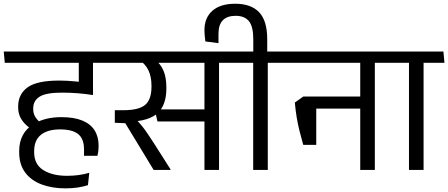

<svg xmlns="http://www.w3.org/2000/svg" viewBox="-37 -908 2395 1026"><path d="M331 -572.5H556L550.5 -632.5H325.5ZM460 -593.5H385V-478L460 -477.5ZM564 -572.5 558.5 -632.5H-17L-11.5 -572.5ZM384 -591.5V-422L460 -401V-591.5ZM122 -224 176 -255.5Q158 -271 149.2 -287.5Q140.5 -304 140.5 -325.5V-329Q140.5 -370 174.8 -391.5Q209 -413 293.5 -413Q336.5 -413 377.8 -409.8Q419 -406.5 460 -400V-460Q415 -468 368.2 -472.8Q321.5 -477.5 279 -477.5Q160.5 -477.5 110.2 -441Q60 -404.5 60 -339V-334Q60 -299.5 76.2 -272.5Q92.5 -245.5 122 -224ZM433 81.5 440 15.5Q412 23.5 382.8 27.5Q353.5 31.5 321 31.5Q243.5 31.5 194.5 1Q145.5 -29.5 145.5 -95V-99.5Q145.5 -158.5 181.5 -187.5Q217.5 -216.5 284.5 -216.5Q350 -216.5 381 -191.2Q412 -166 412 -110V-75.5H483.5Q487 -89 488.5 -102.2Q490 -115.5 490 -129Q490 -177.5 468.2 -211.8Q446.5 -246 402.5 -264Q358.5 -282 291 -282Q247.5 -282 211.5 -273.2Q175.5 -264.5 150.5 -249L141 -243.5Q104 -221.5 84.8 -185.5Q65.5 -149.5 65.5 -100.5V-94.5Q65.5 -29 97.5 13.8Q129.5 56.5 185.2 77.5Q241 98.5 312 98.5Q349 98.5 378.5 94Q408 89.5 433 81.5Z M1133.5 -593.5H1055.5V0H1133.5ZM1004 -572.5H1245L1239.5 -632.5H999ZM1192 -572.5 1187 -632.5H529.5L534.5 -572.5ZM789.5 -323.5 804.5 -259H1072V-323.5ZM874 0V-3.5L784 -145Q764.5 -174.5 750.5 -195.5Q736.5 -216.5 722 -234.2Q707.5 -252 688.5 -272V-303L576.5 -319V-252L632.5 -249.5L784 0ZM792.5 -587.5H707Q740.5 -565.5 756.5 -531.5Q772.5 -497.5 772.5 -449.5V-445Q772.5 -375.5 738.2 -347.2Q704 -319 621.5 -319H576.5L619 -257L656 -258Q760 -261 806 -304.2Q852 -347.5 852 -435.5V-441.5Q852 -493 837.2 -529Q822.5 -565 792.5 -587.5Z M1394 0V-593.5H1316V0ZM1505.5 -572.5 1500 -632.5H1204L1210.5 -572.5ZM1220 -888Q1140.5 -888 1098 -850.5Q1055.5 -813 1055.5 -747Q1055.5 -733.5 1056.8 -718.8Q1058 -704 1060.5 -686.5L1130.5 -677.5V-726.5Q1130.5 -776.5 1154 -800Q1177.5 -823.5 1222.5 -823.5Q1269.5 -823.5 1293 -795.2Q1316.5 -767 1316.5 -697V-623.5H1391V-698Q1391 -797 1347.8 -842.5Q1304.5 -888 1220 -888Z M1966 -593.5H1888V0H1966ZM1836.5 -572.5H2077.5L2072 -632.5H1831ZM2027 -572.5 2021.5 -632.5H1466L1471 -572.5ZM1919.5 -392H1622V-327.5H1919.5ZM1583.5 -134H1653V-392H1583.5L1538.5 -360Q1542.5 -315.5 1548.8 -278.8Q1555 -242 1563.8 -207Q1572.5 -172 1583.5 -134Z M2226.5 0V-593.5H2148.5V0ZM2338 -572.5 2332.5 -632.5H2036.5L2043 -572.5Z"/></svg>

Font: Anek Devanagari
Style: Regular
Weight: 400
Designer: Kailash Malviya (Devanagari) & Yesha Goshar (Latin)
Foundry: Ek Type
Version: Version 1.003